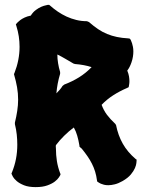

<svg xmlns="http://www.w3.org/2000/svg" viewBox="-20 -746 579 786"><path d="M507.8 -395 506.8 -389.2 501 -386.2Q469.2 -372.6 443.1 -355.7Q417 -338.9 396 -316.9Q404.3 -294.4 417.5 -276.6Q430.7 -258.8 452.1 -238.8L455.1 -233.9Q463.4 -191.9 482.7 -157.7Q502 -123.5 535.2 -95.2L539.1 -92.8V-87.9Q539.1 -86.9 538.3 -78.6Q537.6 -70.3 532.5 -58.1Q527.3 -45.9 515.6 -31.7Q503.9 -17.6 481.9 -4.9Q464.8 4.9 450 8.5Q435.1 12.2 423.8 12.2Q413.6 12.2 405.8 10.3Q397.9 8.3 392.6 5.9Q387.2 3.4 384.3 1.5Q381.3 -0.5 380.9 -1L377.9 -2.9L377 -7.8Q374.5 -26.9 369.4 -43.5Q364.3 -60.1 356.4 -75.7Q348.6 -91.3 338.1 -106.4Q327.6 -121.6 314.9 -137.2Q310.1 -142.1 308.1 -143.1L305.2 -146V-149.9Q301.3 -172.9 296.1 -190.7Q291 -208.5 282.2 -224.1Q261.7 -209 242.9 -190.4Q224.1 -171.9 209 -151.9Q208 -147.9 208.5 -144.5Q209 -141.1 209 -137.2Q209 -111.3 212.9 -86.7Q216.8 -62 226.1 -37.1L228 -33.2L226.1 -27.8Q225.6 -26.9 220.7 -19.3Q215.8 -11.7 204.6 -2.9Q193.4 5.9 174.1 12.9Q154.8 20 126 20Q97.2 20 78.4 12.5Q59.6 4.9 48.6 -4.6Q37.6 -14.2 33.2 -22Q28.8 -29.8 28.8 -30.8L26.9 -36.1L28.8 -40Q40 -67.4 45.4 -95.5Q50.8 -123.5 50.8 -153.8Q50.8 -174.3 48.6 -195.1Q46.4 -215.8 41 -237.8V-244.1Q46.9 -268.1 50.5 -291.7Q54.2 -315.4 54.2 -337.9Q54.2 -364.3 49.8 -389.2Q45.4 -414.1 38.1 -439L37.1 -442.9L39.1 -446.8Q60.1 -500.5 60.1 -554.2Q60.1 -576.2 56.9 -597.2Q53.7 -618.2 46.9 -640.1L44.9 -646L48.8 -650.9Q49.3 -651.4 52.7 -655Q56.2 -658.7 63 -663.8Q69.8 -668.9 80.6 -674.1Q91.3 -679.2 106 -682.1Q115.2 -696.8 127 -705.3Q138.7 -713.9 149.2 -718.3Q159.7 -722.7 167.2 -724.1Q174.8 -725.6 175.8 -726.1H181.2L185.1 -723.1Q199.2 -710.4 216.3 -698.7Q233.4 -687 252.4 -678.2Q271.5 -669.4 292.5 -664.3Q313.5 -659.2 335.9 -659.2L344.2 -655.8Q363.8 -638.7 381.6 -626.7Q399.4 -614.7 418.5 -606.9Q437.5 -599.1 458.5 -594.7Q479.5 -590.3 504.9 -588.9L511.2 -587.9L515.1 -583Q515.1 -582 516.8 -578.6Q518.6 -575.2 520.5 -569.1Q522.5 -563 524.2 -554.4Q525.9 -545.9 525.9 -535.2Q525.9 -525.4 524.2 -514.2Q522.5 -502.9 518.1 -490.2Q511.2 -470.2 501 -457Q506.3 -444.3 508.1 -433.3Q509.8 -422.4 509.8 -414.1Q509.8 -405.8 508.8 -400.9Q507.8 -396 507.8 -395ZM287.1 -483.9 280.8 -485.8Q262.2 -496.6 246.1 -506.1Q230 -515.6 214.8 -522.9Q214.8 -504.9 217.8 -487.1Q220.7 -469.2 226.1 -451.2V-443.8Q213.9 -402.8 210.9 -363.8Q218.8 -371.6 225.3 -379.4Q231.9 -387.2 235.8 -394L243.2 -399.9Q275.4 -412.1 303.5 -429.4Q331.5 -446.8 355 -471.2Q324.7 -481 287.1 -483.9Z"/></svg>

Font: Hanalei Fill
Style: Regular
Weight: 400
Version: Version 1.000